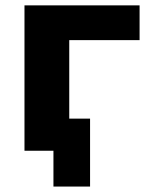

<svg xmlns="http://www.w3.org/2000/svg" viewBox="-20 -559 555 712"><path d="M314 132.8V-119.1H236.8V-410.2H497.6V-539.1H70.8V0H178.2V132.8Z"/></svg>

Font: Winston ExtraBold
Style: Regular
Weight: 800
Designer: Vernon Adams, Kim Jin-seong, David Berlow, Cristiano Sobral
Foundry: The Winston Project Authors
Version: Version 3.004